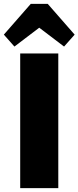

<svg xmlns="http://www.w3.org/2000/svg" viewBox="-43 -978 408 998"><path d="M260 -700V0H62V-700ZM-23 -798 117 -958H205L345 -798L290 -736L161 -834L32 -736Z"/></svg>

Font: Pathway Extreme 8pt Thin 12pt ExtraBold
Style: Regular
Weight: 800
Version: Version 1.001;gftools[0.9.26]